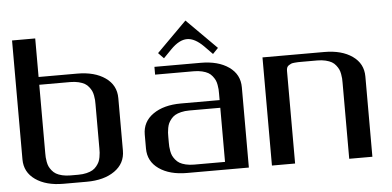

<svg xmlns="http://www.w3.org/2000/svg" viewBox="-53 -924 2107 1032"><g transform="rotate(-5 1000.0 -408.5)"><path d="M166.5 -541.5Q166.5 -541.5 166.5 -172.9Q166.5 -159.7 167 -149.9Q167.5 -140.1 170.2 -125.5Q172.9 -110.8 177.7 -100.3Q182.6 -89.8 191.9 -78.1Q201.2 -66.4 213.9 -58.8Q226.6 -51.3 246.6 -46.4Q266.6 -41.5 291.5 -41.5H333.5Q358.4 -41.5 378.4 -46.4Q398.4 -51.3 411.1 -58.8Q423.8 -66.4 433.1 -78.1Q442.4 -89.8 447.3 -100.3Q452.1 -110.8 454.8 -125.5Q457.5 -140.1 458 -149.9Q458.5 -159.7 458.5 -172.9V-410.6Q458.5 -423.8 458 -433.3Q457.5 -442.9 454.8 -457.5Q452.1 -472.2 447.3 -482.7Q442.4 -493.2 433.1 -505.1Q423.8 -517.1 411.1 -524.4Q398.4 -531.7 378.4 -536.6Q358.4 -541.5 333.5 -541.5ZM166.5 -791.5V-583.5H250H375Q468.8 -583.5 526.1 -543.2Q583.5 -502.9 583.5 -433.1V-149.9Q583.5 -80.6 526.1 -40.3Q468.8 0 375 0H250Q156.2 0 98.9 -40.3Q41.5 -80.6 41.5 -149.9V-791.5Z M979 -816.9 1140.6 -655.3 1111.3 -625 1067.4 -669.9Q1020.5 -716.8 979 -716.8Q936.5 -716.8 890.6 -669.9L846.7 -625L817.4 -655.3ZM791.5 -541.5V-583.5H1041.5Q1135.3 -583.5 1192.6 -543.2Q1250 -502.9 1250 -433.1V0H916.5Q822.8 0 765.4 -40.3Q708 -80.6 708 -149.9V-225.1Q708 -294.4 765.4 -334.7Q822.8 -375 916.5 -375H1125V-410.6Q1125 -423.8 1124.5 -433.3Q1124 -442.9 1121.3 -457.5Q1118.7 -472.2 1113.8 -482.7Q1108.9 -493.2 1099.6 -505.1Q1090.3 -517.1 1077.6 -524.4Q1064.9 -531.7 1044.9 -536.6Q1024.9 -541.5 1000 -541.5ZM1125 -41.5V-333.5H958Q933.1 -333.5 913.1 -328.6Q893.1 -323.7 880.4 -316.2Q867.7 -308.6 858.4 -296.9Q849.1 -285.2 844.2 -274.7Q839.4 -264.2 836.7 -249.5Q834 -234.9 833.5 -225.1Q833 -215.3 833 -202.1V-172.9Q833 -159.7 833.5 -149.9Q834 -140.1 836.7 -125.5Q839.4 -110.8 844.2 -100.3Q849.1 -89.8 858.4 -78.1Q867.7 -66.4 880.4 -58.8Q893.1 -51.3 913.1 -46.4Q933.1 -41.5 958 -41.5Z M1374.5 -583.5H1708Q1801.8 -583.5 1859.1 -543.2Q1916.5 -502.9 1916.5 -433.1V0H1791.5V-410.6Q1791.5 -423.8 1791 -433.3Q1790.5 -442.9 1787.8 -457.5Q1785.2 -472.2 1780.3 -482.7Q1775.4 -493.2 1766.1 -505.1Q1756.8 -517.1 1744.1 -524.4Q1731.4 -531.7 1711.4 -536.6Q1691.4 -541.5 1666.5 -541.5H1583Q1568.8 -541.5 1561.8 -541.3Q1554.7 -541 1543 -540Q1531.2 -539.1 1525.1 -536.4Q1519 -533.7 1512.2 -529.3Q1505.4 -524.9 1502.4 -517.6Q1499.5 -510.3 1499.5 -500V0H1374.5Z"/></g></svg>

Font: Gputeks
Style: Bold
Weight: 600
Width: 8
Version: Version 0.9